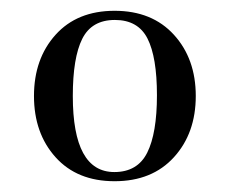

<svg xmlns="http://www.w3.org/2000/svg" viewBox="-20 -710 426 356"><path d="M343 -532Q343 -463 302.5 -418.5Q262 -374 192.5 -374Q123 -374 83 -418.5Q43 -463 43 -532Q43 -601 83 -645.5Q123 -690 192.5 -690Q262 -690 302.5 -645.5Q343 -601 343 -532ZM192 -391Q235 -391 253 -427Q271 -463 271 -533.5Q271 -604 253.5 -638.5Q236 -673 193 -673Q150 -673 132.5 -638Q115 -603 115 -532Q115 -391 192 -391Z"/></svg>

Font: Rufina
Style: Bold
Weight: 700
Designer: Martin Sommaruga
Foundry: Martin Sommaruga
Version: Version 1.001